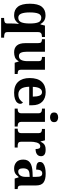

<svg xmlns="http://www.w3.org/2000/svg" viewBox="1155 -1965 1050 3400"><g transform="rotate(90 1680.0 -265.0)"><path d="M297 240V187H315Q348 187 372 176.5Q396 166 396 125V52Q396 31 397 9Q398 -13 400 -33.5Q402 -54 404 -70H397Q376 -36 340 -13Q304 10 248 10Q151 10 98.5 -57Q46 -124 46 -269Q46 -413 99 -479.5Q152 -546 250 -546Q309 -546 345.5 -522.5Q382 -499 404 -458H413L433 -536H635V-483H631Q609 -483 590 -478Q571 -473 559.5 -458.5Q548 -444 548 -413V125Q548 166 572 176.5Q596 187 629 187H647V240ZM293 -64Q352 -64 374 -116Q396 -168 396 -267Q396 -371 374 -421Q352 -471 293 -471Q243 -471 221.5 -420.5Q200 -370 200 -268Q200 -168 221.5 -116Q243 -64 293 -64Z M906 10Q828 10 786 -38.5Q744 -87 744 -188V-412Q744 -456 728 -469.5Q712 -483 676 -483H674V-536H896V-216Q896 -152 912 -113.5Q928 -75 972 -75Q1020 -75 1041.5 -116Q1063 -157 1063 -227V-419Q1063 -463 1041.5 -473Q1020 -483 991 -483H988V-536H1215V-116Q1215 -73 1234 -63Q1253 -53 1282 -53H1290V0H1091L1069 -71H1064Q1034 -19 993.5 -4.5Q953 10 906 10Z M1621 10Q1494 10 1428 -62.5Q1362 -135 1362 -265Q1362 -406 1427 -477.5Q1492 -549 1610 -549Q1719 -549 1781.5 -488Q1844 -427 1844 -308V-257H1516Q1519 -157 1553.5 -111Q1588 -65 1650 -65Q1702 -65 1738 -88.5Q1774 -112 1791 -146Q1805 -139 1811.5 -126.5Q1818 -114 1818 -97Q1818 -69 1797 -44.5Q1776 -20 1732.5 -5Q1689 10 1621 10ZM1691 -321Q1691 -398 1673 -441Q1655 -484 1612 -484Q1570 -484 1545 -442.5Q1520 -401 1518 -321Z M1903 0V-53H1915Q1930 -53 1946.5 -57.5Q1963 -62 1974.5 -76Q1986 -90 1986 -118V-422Q1986 -449 1974 -462Q1962 -475 1945.5 -479Q1929 -483 1915 -483H1903V-536H2138V-118Q2138 -90 2149.5 -76Q2161 -62 2178 -57.5Q2195 -53 2209 -53H2221V0ZM2057 -626Q2021 -626 1996.5 -643.5Q1972 -661 1972 -698Q1972 -736 1997 -753Q2022 -770 2058 -770Q2092 -770 2117.5 -753Q2143 -736 2143 -698Q2143 -661 2117.5 -643.5Q2092 -626 2057 -626Z M2258 0V-53H2261Q2295 -53 2316.5 -65.5Q2338 -78 2338 -125V-415Q2338 -459 2318.5 -471Q2299 -483 2266 -483H2263V-536H2465L2485 -458H2490Q2503 -488 2520 -508Q2537 -528 2563.5 -538Q2590 -548 2631 -548Q2690 -548 2718 -527Q2746 -506 2746 -467Q2746 -421 2712.5 -395.5Q2679 -370 2619 -370Q2619 -411 2609 -432Q2599 -453 2570 -453Q2544 -453 2528 -435Q2512 -417 2504 -390.5Q2496 -364 2493 -337Q2490 -310 2490 -293V-120Q2490 -76 2510 -64.5Q2530 -53 2560 -53H2592V0Z M2963 10Q2897 10 2851.5 -30Q2806 -70 2806 -153Q2806 -234 2862 -273Q2918 -312 3030 -316L3112 -319V-374Q3112 -408 3108 -433.5Q3104 -459 3091 -473.5Q3078 -488 3050 -488Q3025 -488 3010 -474Q2995 -460 2989 -435.5Q2983 -411 2983 -380Q2916 -380 2882 -395Q2848 -410 2848 -447Q2848 -484 2876 -506Q2904 -528 2951 -538.5Q2998 -549 3054 -549Q3159 -549 3211.5 -511Q3264 -473 3264 -379V-124Q3264 -83 3277 -68Q3290 -53 3324 -53H3328V0H3142L3121 -69H3112Q3090 -42 3070.5 -24.5Q3051 -7 3026 1.5Q3001 10 2963 10ZM3018 -63Q3061 -63 3086.5 -98Q3112 -133 3112 -191V-266L3067 -263Q3007 -260 2984 -231.5Q2961 -203 2961 -149Q2961 -63 3018 -63Z"/></g></svg>

Font: Noto Serif Vithkuqi
Style: Bold
Weight: 700
Version: Version 1.005